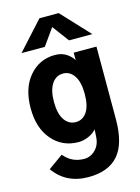

<svg xmlns="http://www.w3.org/2000/svg" viewBox="-157 -953 930 1273"><g transform="rotate(-15 308.5 -316.0)"><path d="M194.3 -305.7Q194.3 -224.6 223.6 -182.1Q252.9 -139.6 300.8 -139.6Q348.6 -139.6 377 -181.6Q405.3 -223.6 405.3 -305.7Q405.3 -386.7 376.5 -429.7Q347.7 -472.7 300.8 -472.7Q252 -472.7 223.1 -429.2Q194.3 -385.7 194.3 -305.7ZM34.2 -304.7Q34.2 -443.4 104 -524.4Q173.8 -605.5 280.3 -605.5Q326.2 -605.5 358.4 -584Q390.6 -562.5 405.3 -537.1V-587.9H561.5V-88.9Q561.5 77.1 493.7 155.8Q425.8 234.4 288.1 234.4Q134.8 234.4 51.8 117.2L153.3 44.9Q207 110.4 291 110.4Q335 110.4 367.7 78.1Q400.4 45.9 404.3 -4.9Q407.2 -40 407.2 -61.5Q389.6 -38.1 354 -22.5Q318.4 -6.8 285.2 -6.8Q173.8 -6.8 104 -87.9Q34.2 -168.9 34.2 -304.7ZM70.3 -674.8 245.1 -867.2H377L556.6 -674.8H396.5L311.5 -789.1L230.5 -674.8Z"/></g></svg>

Font: Gothic A1 Black
Style: Regular
Weight: 900
Version: Version 2.50